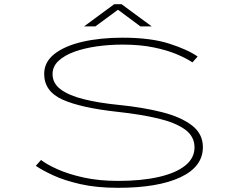

<svg xmlns="http://www.w3.org/2000/svg" viewBox="-20 -886 1140 917"><path d="M544 11Q440.5 11 363.2 -6.8Q286 -24.5 233.2 -49Q180.5 -73.5 151 -94L176 -122Q202.5 -101 254.2 -77.8Q306 -54.5 379.2 -38.2Q452.5 -22 544 -22Q656 -22 738 -40.8Q820 -59.5 864.5 -95.2Q909 -131 909 -182Q909 -235 863 -268Q817 -301 734 -320.5Q651 -340 540.5 -352Q366.5 -371 278.8 -410.2Q191 -449.5 191 -533Q191 -590 240.2 -628.5Q289.5 -667 374.2 -686.5Q459 -706 565 -706Q700 -706 788.5 -677.5Q877 -649 924 -616L899 -588Q872 -606.5 825.8 -626.2Q779.5 -646 714.2 -659.5Q649 -673 565 -673Q502 -673 442.2 -664.5Q382.5 -656 335 -638.8Q287.5 -621.5 259.2 -595Q231 -568.5 231 -532Q231 -488 270 -459Q309 -430 380 -412.2Q451 -394.5 546.5 -385Q662 -373.5 753 -350.5Q844 -327.5 896.5 -287.2Q949 -247 949 -183.5Q949 -89.5 841.5 -39.2Q734 11 544 11ZM381.5 -760 525.5 -866H560.5L704.5 -760H650.5L543.5 -839.5L435.5 -760Z"/></svg>

Font: Trispace Expanded Thin
Style: Regular
Weight: 100
Width: 7
Designer: Tyler Finck
Foundry: Etcetera Type Company
Version: Version 1.210; ttfautohint (v1.8.3)